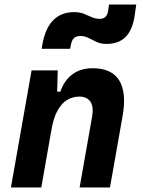

<svg xmlns="http://www.w3.org/2000/svg" viewBox="-20 -829 626 849"><path d="M28.3 0 119.6 -517.6H235.4L231.9 -394L162.6 0ZM332 0 387.2 -312.5Q395 -356.4 379.9 -379.2Q364.7 -401.9 330.6 -401.9Q302.7 -401.9 277.8 -387.7Q252.9 -373.5 234.4 -340.1Q215.8 -306.6 206.5 -249.5L230 -423.8H247.1Q263.7 -473.1 299.8 -500.2Q335.9 -527.3 390.6 -527.3Q473.6 -527.3 507.1 -473.6Q540.5 -419.9 522 -315.4L466.3 0ZM164.1 -613.3 167.5 -632.8Q180.2 -704.1 215.3 -739.7Q250.5 -775.4 307.6 -775.4Q333 -775.4 351.1 -768.1Q369.1 -760.7 385.5 -753.2Q401.9 -745.6 421.4 -745.6Q437 -745.6 446 -754.4Q455.1 -763.2 458 -779.8L461.9 -809.1H582.5L574.2 -752Q564 -692.9 533.4 -663.8Q502.9 -634.8 450.7 -634.8Q425.8 -634.8 407 -643.6Q388.2 -652.3 371.3 -661.1Q354.5 -669.9 335.4 -669.9Q317.4 -669.9 307.4 -660.9Q297.4 -651.9 293 -628.9L290 -613.3Z"/></svg>

Font: Cascadia Mono NF
Style: Italic
Weight: 400
Italic angle: -10°
Monospace: yes
Designer: Aaron Bell
Foundry: Saja Typeworks
Version: Version 2404.023